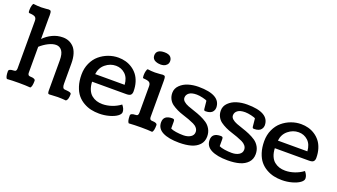

<svg xmlns="http://www.w3.org/2000/svg" viewBox="-63 -1248 3120 1776"><g transform="rotate(20 1497.0 -360.0)"><path d="M207.5 -658.2V-451.7Q242.2 -488.3 290.5 -511.7Q338.9 -535.2 394 -535.2Q425.8 -535.2 452.4 -524.4Q479 -513.7 501.2 -491.2Q523.4 -468.8 536.1 -428.7Q548.8 -388.7 548.8 -334.5V-135.7Q548.8 -89.4 573.2 -87.4Q577.1 -86.9 584.2 -86.4Q591.3 -85.9 595.5 -85.4Q599.6 -85 605.5 -84.2Q611.3 -83.5 614.7 -82.8Q618.2 -82 622.8 -80.8Q627.4 -79.6 629.9 -78.1Q632.3 -76.7 634.8 -74.7Q637.2 -72.8 638.2 -70.1Q639.2 -67.4 639.2 -64Q639.2 -10.3 618.2 3.9Q576.7 0 537.1 0Q517.1 0 492.2 2Q467.3 3.9 454.6 3.9Q449.2 3.9 446 2.2Q442.9 0.5 440.4 -7.3Q438 -15.1 438 -29.8V-325.7Q438 -389.2 416.3 -418.7Q394.5 -448.2 358.9 -448.2Q324.7 -448.2 283.9 -427.7Q243.2 -407.2 207.5 -375V-122.6Q207.5 -115.2 208.3 -111.1Q209 -106.9 211.7 -101.6Q214.4 -96.2 221.2 -93.5Q228 -90.8 238.8 -90.8Q257.3 -90.8 270.5 -85Q283.7 -79.1 283.7 -67.4Q283.7 -10.3 267.6 3.9Q221.7 0 154.8 0Q84 0 37.1 3.9Q21 -10.7 21 -67.4Q21 -79.1 34.2 -85Q47.4 -90.8 65.9 -90.8Q85 -90.8 90.8 -98.9Q96.7 -106.9 96.7 -121.6V-590.3Q96.7 -616.2 81.8 -627Q66.9 -637.7 24.4 -639.6Q18.1 -641.1 16.4 -646Q14.6 -650.9 14.6 -667Q14.6 -691.9 20 -710.9Q25.4 -730 30.8 -732.9Q71.3 -727.5 108.4 -727.5Q130.4 -727.5 154.8 -730.2Q179.2 -732.9 180.7 -732.9Q197.8 -732.9 202.9 -724.4Q208 -715.8 208 -685.1Q208 -681.6 207.8 -672.6Q207.5 -663.6 207.5 -658.2Z M1177.7 -288.6Q1177.7 -266.1 1166.3 -254.2Q1154.8 -242.2 1123 -242.2H786.1Q788.1 -197.8 801.8 -165.5Q815.4 -133.3 837.9 -115Q860.4 -96.7 887.2 -88.1Q914.1 -79.6 945.8 -79.6Q990.2 -79.6 1036.6 -95.2Q1083 -110.8 1120.6 -139.2Q1148.4 -106.4 1148.4 -74.7Q1148.4 -53.7 1120.6 -33.4Q1092.8 -13.2 1045.4 0Q998 13.2 946.8 13.2Q904.8 13.2 866.9 4.9Q829.1 -3.4 792.7 -24.2Q756.3 -44.9 730 -76.7Q703.6 -108.4 687.5 -158.2Q671.4 -208 671.4 -271Q671.4 -332.5 694.8 -383.8Q718.3 -435.1 756.8 -467.5Q795.4 -500 843 -517.6Q890.6 -535.2 940.9 -535.2Q978 -535.2 1012.2 -525.9Q1046.4 -516.6 1076.7 -496.8Q1106.9 -477.1 1129.4 -448.5Q1151.9 -419.9 1164.8 -378.9Q1177.7 -337.9 1177.7 -288.6ZM1079.1 -317.9Q1074.7 -385.7 1036.4 -421.1Q998 -456.5 944.8 -456.5Q888.2 -456.5 842 -418.7Q795.9 -380.9 789.1 -317.9Z M1326.2 -607.9Q1314.5 -607.9 1302.2 -610.1Q1290 -612.3 1275.6 -618.2Q1261.2 -624 1252.2 -636.7Q1243.2 -649.4 1243.2 -667Q1243.2 -727.1 1324.2 -727.1Q1347.2 -727.1 1363 -721.2Q1378.9 -715.3 1386.5 -705.6Q1394 -695.8 1397 -686.5Q1399.9 -677.2 1399.9 -666.5Q1399.9 -644.5 1386.2 -630.4Q1372.6 -616.2 1357.2 -612.1Q1341.8 -607.9 1326.2 -607.9ZM1406.7 -478.5V-122.6Q1406.7 -115.2 1407.5 -111.1Q1408.2 -106.9 1410.9 -101.6Q1413.6 -96.2 1420.4 -93.5Q1427.2 -90.8 1438 -90.8Q1456.5 -90.8 1469.7 -85Q1482.9 -79.1 1482.9 -67.4Q1482.9 -10.3 1466.8 3.9Q1422.9 0 1359.4 0Q1293.5 0 1236.3 3.9Q1220.2 -10.7 1220.2 -67.4Q1220.2 -79.1 1233.4 -85Q1246.6 -90.8 1265.1 -90.8Q1284.2 -90.8 1290 -98.9Q1295.9 -106.9 1295.9 -121.6V-383.8Q1295.9 -409.7 1281 -420.4Q1266.1 -431.2 1223.6 -433.1Q1217.3 -434.6 1215.6 -439.5Q1213.9 -444.3 1213.9 -460.4Q1213.9 -485.4 1219.2 -504.4Q1224.6 -523.4 1230 -526.4Q1267.6 -521 1302.7 -521Q1326.2 -521 1352.1 -523.7Q1377.9 -526.4 1379.4 -526.4Q1396.5 -526.4 1401.6 -517.8Q1406.7 -509.3 1406.7 -478.5Z M1960.4 -129.4Q1960.4 -80.1 1930.4 -47.6Q1900.4 -15.1 1851.1 -1Q1801.8 13.2 1734.4 13.2Q1630.9 13.2 1572.5 -16.6Q1514.2 -46.4 1514.2 -107.9Q1514.2 -177.7 1599.6 -177.7Q1613.3 -177.7 1617.7 -172.4Q1622.1 -167 1622.1 -151.9V-85.4Q1640.1 -75.7 1675.5 -70.3Q1710.9 -64.9 1747.1 -64.9Q1790 -64.9 1818.1 -82.8Q1846.2 -100.6 1846.2 -131.8Q1846.2 -153.8 1832 -171.1Q1817.9 -188.5 1794.9 -199.2Q1772 -210 1742.4 -220.9Q1712.9 -231.9 1682.4 -241.2Q1651.9 -250.5 1622.3 -264.6Q1592.8 -278.8 1569.8 -295.4Q1546.9 -312 1532.7 -338.9Q1518.6 -365.7 1518.6 -399.4Q1518.6 -442.9 1550.8 -474.6Q1583 -506.3 1629.6 -520.5Q1676.3 -534.7 1729.5 -534.7Q1948.2 -534.7 1948.2 -407.7Q1948.2 -399.9 1945.6 -391.1Q1942.9 -382.3 1935.3 -370.6Q1927.7 -358.9 1909.9 -351.3Q1892.1 -343.8 1866.2 -343.8Q1861.3 -343.8 1858.2 -344.7Q1855 -345.7 1853.3 -346.9Q1851.6 -348.1 1850.3 -351.3Q1849.1 -354.5 1848.9 -356Q1848.6 -357.4 1847.9 -362.5Q1847.2 -367.7 1847.2 -369.6L1840.3 -438Q1833.5 -444.8 1798.1 -453.1Q1762.7 -461.4 1737.3 -461.4Q1687.5 -461.4 1663.3 -442.9Q1639.2 -424.3 1639.2 -396Q1639.2 -375.5 1657 -359.9Q1674.8 -344.2 1703.1 -333.3Q1731.4 -322.3 1765.6 -311.5Q1799.8 -300.8 1834 -285.9Q1868.2 -271 1896.5 -252Q1924.8 -232.9 1942.6 -201.4Q1960.4 -169.9 1960.4 -129.4Z M2438 -129.4Q2438 -80.1 2408 -47.6Q2377.9 -15.1 2328.6 -1Q2279.3 13.2 2211.9 13.2Q2108.4 13.2 2050 -16.6Q1991.7 -46.4 1991.7 -107.9Q1991.7 -177.7 2077.1 -177.7Q2090.8 -177.7 2095.2 -172.4Q2099.6 -167 2099.6 -151.9V-85.4Q2117.7 -75.7 2153.1 -70.3Q2188.5 -64.9 2224.6 -64.9Q2267.6 -64.9 2295.7 -82.8Q2323.7 -100.6 2323.7 -131.8Q2323.7 -153.8 2309.6 -171.1Q2295.4 -188.5 2272.5 -199.2Q2249.5 -210 2220 -220.9Q2190.4 -231.9 2159.9 -241.2Q2129.4 -250.5 2099.9 -264.6Q2070.3 -278.8 2047.4 -295.4Q2024.4 -312 2010.3 -338.9Q1996.1 -365.7 1996.1 -399.4Q1996.1 -442.9 2028.3 -474.6Q2060.5 -506.3 2107.2 -520.5Q2153.8 -534.7 2207 -534.7Q2425.8 -534.7 2425.8 -407.7Q2425.8 -399.9 2423.1 -391.1Q2420.4 -382.3 2412.8 -370.6Q2405.3 -358.9 2387.5 -351.3Q2369.6 -343.8 2343.8 -343.8Q2338.9 -343.8 2335.7 -344.7Q2332.5 -345.7 2330.8 -346.9Q2329.1 -348.1 2327.9 -351.3Q2326.7 -354.5 2326.4 -356Q2326.2 -357.4 2325.4 -362.5Q2324.7 -367.7 2324.7 -369.6L2317.9 -438Q2311 -444.8 2275.6 -453.1Q2240.2 -461.4 2214.8 -461.4Q2165 -461.4 2140.9 -442.9Q2116.7 -424.3 2116.7 -396Q2116.7 -375.5 2134.5 -359.9Q2152.3 -344.2 2180.7 -333.3Q2209 -322.3 2243.2 -311.5Q2277.3 -300.8 2311.5 -285.9Q2345.7 -271 2374 -252Q2402.3 -232.9 2420.2 -201.4Q2438 -169.9 2438 -129.4Z M2976.6 -288.6Q2976.6 -266.1 2965.1 -254.2Q2953.6 -242.2 2921.9 -242.2H2585Q2586.9 -197.8 2600.6 -165.5Q2614.3 -133.3 2636.7 -115Q2659.2 -96.7 2686 -88.1Q2712.9 -79.6 2744.6 -79.6Q2789.1 -79.6 2835.4 -95.2Q2881.8 -110.8 2919.4 -139.2Q2947.3 -106.4 2947.3 -74.7Q2947.3 -53.7 2919.4 -33.4Q2891.6 -13.2 2844.2 0Q2796.9 13.2 2745.6 13.2Q2703.6 13.2 2665.8 4.9Q2627.9 -3.4 2591.6 -24.2Q2555.2 -44.9 2528.8 -76.7Q2502.4 -108.4 2486.3 -158.2Q2470.2 -208 2470.2 -271Q2470.2 -332.5 2493.7 -383.8Q2517.1 -435.1 2555.7 -467.5Q2594.2 -500 2641.8 -517.6Q2689.5 -535.2 2739.7 -535.2Q2776.9 -535.2 2811 -525.9Q2845.2 -516.6 2875.5 -496.8Q2905.8 -477.1 2928.2 -448.5Q2950.7 -419.9 2963.6 -378.9Q2976.6 -337.9 2976.6 -288.6ZM2877.9 -317.9Q2873.5 -385.7 2835.2 -421.1Q2796.9 -456.5 2743.7 -456.5Q2687 -456.5 2640.9 -418.7Q2594.7 -380.9 2587.9 -317.9Z"/></g></svg>

Font: Coustard
Style: Regular
Weight: 400
Foundry: vernon adams
Version: Version 1.000